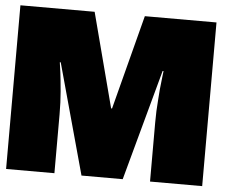

<svg xmlns="http://www.w3.org/2000/svg" viewBox="-50 -746 960 804"><g transform="rotate(5 430.0 -344.0)"><path d="M828.1 0H608.9V-248Q608.9 -298.3 612.8 -342.8Q615.7 -390.6 620.1 -423.8Q621.6 -436 623 -449.7Q624.5 -463.4 625 -465.8H621.1L494.1 0H320.8L192.9 -464.8H189Q189.9 -460 194.8 -423.8Q197.8 -401.9 203.1 -342.8Q207 -298.3 207 -248V0H3.9V-688H315.9L419.9 -291H423.8L526.9 -688H828.1Z"/></g></svg>

Font: Archivo-RBTV
Style: Regular
Weight: 500
Designer: Hector Gatti
Foundry: Hector Gatti
Version: ""